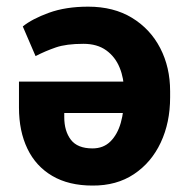

<svg xmlns="http://www.w3.org/2000/svg" viewBox="-20 -559 569 588"><path d="M250 -538.6Q328.1 -538.6 384.3 -504.4Q440.4 -470.2 470.7 -411.6Q501 -353 501 -279.8V-260.7Q501 -183.6 472.2 -122.3Q443.4 -61 390.1 -25.6Q336.9 9.8 263.2 9.3Q190.4 9.3 140.1 -20.3Q89.8 -49.8 64 -103.5Q38.1 -157.2 38.1 -229.5V-309.1H439.9V-212.9H176.8V-200.2Q176.8 -157.7 197 -131.1Q217.3 -104.5 263.2 -104.5Q296.9 -104.5 318.4 -126Q339.8 -147.5 349.9 -182.9Q359.9 -218.3 359.9 -260.7V-279.8Q359.9 -318.8 346.4 -351.8Q333 -384.8 305.4 -404.8Q277.8 -424.8 235.4 -424.8Q183.1 -424.8 151.1 -413.8Q119.1 -402.8 88.9 -387.2L49.8 -478Q78.1 -501 129.6 -519.8Q181.2 -538.6 250 -538.6Z"/></svg>

Font: RobotoDEMO
Style: Regular
Weight: 400
Designer: Christian Robertson
Foundry: Google
Version: Version 2.136